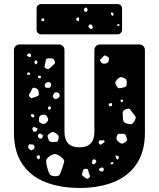

<svg xmlns="http://www.w3.org/2000/svg" viewBox="-20 -920 786 950"><path d="M374 10Q278 10 204.5 -19Q131 -48 90 -109Q49 -170 49 -264V-673Q49 -684 57 -692Q65 -700 76 -700H272Q283 -700 291 -692Q299 -684 299 -673V-268Q299 -191 373 -191Q447 -191 447 -268V-673Q447 -684 455 -692Q463 -700 474 -700H670Q681 -700 689 -692Q697 -684 697 -673V-264Q697 -170 656 -109Q615 -48 542 -19Q469 10 374 10ZM133 -653 120 -656 112 -646 122 -638 134 -639ZM504 -644Q497 -647 494.5 -644Q492 -641 487 -636Q482 -630 477.5 -627Q473 -624 477 -617Q482 -609 486.5 -606.5Q491 -604 500 -605Q510 -607 514 -611Q518 -615 519 -625Q520 -634 516 -637Q512 -640 504 -644ZM250 -619Q245 -630 238 -631Q231 -632 218 -631Q208 -630 207 -624Q206 -618 204 -608Q202 -598 200.5 -592Q199 -586 208 -581Q217 -576 222 -579.5Q227 -583 235 -590Q243 -599 249 -603.5Q255 -608 250 -619ZM165 -615 158 -623 149 -613 155 -601 165 -607ZM130 -556 124 -562 115 -560V-550L125 -549ZM184 -542 175 -546 167 -543 170 -534 180 -532ZM592 -535Q580 -540 573.5 -537.5Q567 -535 558 -525Q550 -516 550.5 -509.5Q551 -503 558 -493Q563 -484 569 -483.5Q575 -483 585 -486Q595 -488 600.5 -490.5Q606 -493 607 -504Q608 -516 606 -523Q604 -530 592 -535ZM228 -511Q219 -518 210 -511Q204 -507 202 -503.5Q200 -500 202 -493Q204 -487 208 -486Q212 -485 219 -485Q229 -485 232 -495Q236 -505 228 -511ZM153 -485Q142 -488 139.5 -481.5Q137 -475 132 -466Q127 -458 124 -453.5Q121 -449 126 -442Q132 -434 137.5 -435Q143 -436 152 -439Q162 -443 167.5 -445.5Q173 -448 172 -458Q171 -471 167.5 -476.5Q164 -482 153 -485ZM261 -463Q251 -465 246 -455Q242 -449 241 -445Q240 -441 245 -436Q250 -430 254 -430Q258 -430 265 -433Q276 -439 275 -450Q274 -457 271 -459Q268 -461 261 -463ZM589 -425 581 -428 575 -421 582 -414 589 -418ZM533 -410 523 -409 517 -402 523 -393 535 -397ZM233 -388 225 -395 218 -389 217 -379 229 -378ZM642 -355Q631 -368 625.5 -377Q620 -386 604 -380Q587 -373 587 -363Q587 -353 588 -335Q589 -321 594.5 -315.5Q600 -310 614 -307Q626 -304 632.5 -307Q639 -310 646 -322Q652 -332 651.5 -338.5Q651 -345 642 -355ZM146 -354 135 -356 133 -346 141 -338 151 -344ZM213 -343Q208 -351 203.5 -352Q199 -353 190 -352Q181 -350 177.5 -346.5Q174 -343 173 -334Q172 -324 173.5 -319Q175 -314 184 -310Q194 -306 199.5 -307Q205 -308 212 -316Q219 -323 218.5 -328.5Q218 -334 213 -343ZM154 -290Q148 -293 144 -290Q138 -285 141 -279Q143 -274 144.5 -270.5Q146 -267 152 -268Q162 -269 165 -280Q166 -285 162.5 -286Q159 -287 154 -290ZM254 -262Q244 -268 238 -266.5Q232 -265 222 -257Q214 -250 215.5 -244.5Q217 -239 220 -230Q226 -216 240 -217Q252 -218 259 -218Q266 -218 269 -230Q272 -242 269 -248.5Q266 -255 254 -262ZM185 -256Q182 -258 179.5 -259.5Q177 -261 174 -258Q165 -252 168 -244Q172 -234 182 -234Q187 -234 188.5 -237Q190 -240 192 -246Q193 -250 191 -251.5Q189 -253 185 -256ZM605 -244Q602 -252 599 -255Q596 -258 587 -258Q576 -258 569 -258Q562 -258 558 -247Q555 -235 557.5 -229Q560 -223 571 -215Q580 -208 586 -209.5Q592 -211 602 -218Q610 -224 609 -229Q608 -234 605 -244ZM497 -222Q495 -228 491.5 -226.5Q488 -225 482 -225Q477 -225 473.5 -225.5Q470 -226 469 -221Q466 -211 474 -206Q478 -202 480.5 -204.5Q483 -207 487 -210Q492 -213 495.5 -215Q499 -217 497 -222ZM139 -205Q132 -205 128 -206Q124 -207 121 -200Q118 -193 119.5 -189Q121 -185 128 -180Q134 -175 137.5 -176.5Q141 -178 147 -182Q151 -186 151 -189Q151 -192 150 -197Q147 -205 139 -205ZM285 -141Q268 -155 256.5 -157.5Q245 -160 227 -148Q209 -136 208.5 -124.5Q208 -113 213 -93Q219 -71 224.5 -60Q230 -49 252 -48Q273 -47 277 -59Q281 -71 289 -91Q295 -109 297.5 -119Q300 -129 285 -141ZM174 -153 161 -147 163 -137 172 -131 179 -140ZM564 -149 551 -150 554 -139 560 -129 569 -139ZM455 -126Q452 -133 443 -131Q437 -130 436 -121Q436 -116 435.5 -113Q435 -110 440 -108Q444 -106 446.5 -107.5Q449 -109 452 -113Q459 -120 455 -126ZM542 -117 532 -118 526 -110 534 -106 539 -109ZM492 -88Q489 -92 486 -91.5Q483 -91 479 -90Q470 -87 470 -81Q470 -77 472 -76Q474 -75 478 -73Q483 -72 485.5 -71Q488 -70 490 -74Q496 -81 492 -88ZM420 -63Q417 -72 416 -78.5Q415 -85 406 -85Q395 -85 392.5 -79.5Q390 -74 387 -64Q384 -56 387 -52.5Q390 -49 396 -44Q404 -39 408.5 -36.5Q413 -34 420 -40Q427 -45 425 -50Q423 -55 420 -63ZM184 -750Q174 -750 167.5 -756.5Q161 -763 161 -773V-877Q161 -887 167.5 -893.5Q174 -900 184 -900H561Q571 -900 577.5 -893.5Q584 -887 584 -877V-773Q584 -763 577.5 -756.5Q571 -750 561 -750ZM414 -873 407 -884 396 -877V-864L410 -861ZM539 -857 528 -859 530 -848 537 -840 543 -850ZM368 -836 359 -831 357 -820 369 -815 372 -826ZM197 -829 186 -828 184 -818 192 -815 200 -819ZM570 -802 558 -797 562 -791 571 -793ZM437 -792Q435 -799 427 -799Q421 -799 418 -792Q416 -786 422 -782Q426 -779 428.5 -777Q431 -775 435 -778Q440 -781 439.5 -784Q439 -787 437 -792Z"/></svg>

Font: Rubik Moonrocks
Style: Regular
Weight: 400
Designer: Hubert and Fischer, NaN
Foundry: Hubert and Fischer, NaN
Version: Version 2.200